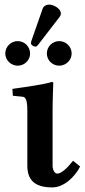

<svg xmlns="http://www.w3.org/2000/svg" viewBox="-20 -804 369 836"><path d="M99 -321V-83C99 -22 129 12 208 12C257 12 305 -32 329 -79L298 -104C273 -72 247 -48 229 -48C220 -48 209 -61 209 -83V-321C209 -371 212 -444 212 -444C212 -446 207 -447 205 -447C174 -437 104 -427 34 -417L36 -387L77 -383C91 -382 99 -371 99 -321ZM194 -784C183 -784 170 -778 166 -767L116 -624C115 -621 115 -616 115 -615C115 -608 127 -601 135 -601C139 -601 143 -605 146 -609L240 -731C244 -736 245 -741 245 -746C245 -766 214 -784 194 -784ZM3 -571C3 -542 28 -518 57 -518C87 -518 111 -542 111 -571C111 -601 87 -625 57 -625C28 -625 3 -601 3 -571ZM184 -571C184 -542 208 -518 238 -518C267 -518 292 -542 292 -571C292 -601 267 -625 238 -625C208 -625 184 -601 184 -571Z"/></svg>

Font: Libertinus Serif Semibold
Style: Regular
Weight: 600
Designer: Philipp H. Poll, Khaled Hosny
Foundry: Caleb Maclennan
Version: Version 7.050;RELEASE